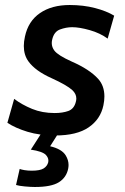

<svg xmlns="http://www.w3.org/2000/svg" viewBox="-20 -529 499 766"><path d="M200.5 11.5Q138.5 11.5 90 -3.2Q41.5 -18 9.5 -39L36.5 -134.5Q68 -111 108.2 -94.5Q148.5 -78 198 -78Q229.5 -78 252.5 -86.2Q275.5 -94.5 282.5 -122.5Q284.5 -129.5 284.5 -136Q284.5 -154.5 268.5 -169.5Q246.5 -189.5 186 -217Q121 -246 93.5 -284Q75 -309.5 75 -345.5Q75 -363 79.5 -383Q92.5 -444.5 139.5 -476.8Q186.5 -509 258 -509Q312.5 -509 358.8 -497Q405 -485 435.5 -466.5L409.5 -375Q379.5 -397 338 -408.8Q296.5 -420.5 268 -420.5Q244 -420.5 219.5 -411.5Q195 -402.5 188 -370Q186.5 -363.5 186.5 -357Q186.5 -341 197 -327Q211.5 -308 266 -283.5Q337 -252.5 371.5 -214.5Q396.5 -187 396.5 -144Q396.5 -127.5 392.5 -108.5Q381 -53.5 333.8 -21Q286.5 11.5 200.5 11.5ZM119 217Q102.5 217 78.8 214.8Q55 212.5 44 209L58.5 145Q64.5 147.5 78 149.8Q91.5 152 107 152Q139.5 152 154 143Q168.5 134 172.5 118Q173 115 173 111.5Q173 100 163 89Q149.5 75 103 68L160.5 -21.5H219.5L214.5 0L180 54.5Q227 65.5 242.5 91.5Q253.5 110 253.5 129Q253.5 136.5 252 144Q245 179 215 198Q185 217 119 217Z"/></svg>

Font: Heraclito Medium
Style: Italic
Weight: 500
Italic angle: -12°
Designer: Kostas Bartsokas (font) & Cristiano Sobral (main changes)
Foundry: Kostas Bartsokas (font) & Cristiano Sobral (main changes)
Version: Version 1.00;July 8, 2020;FontCreator 13.0.0.2655 64-bit